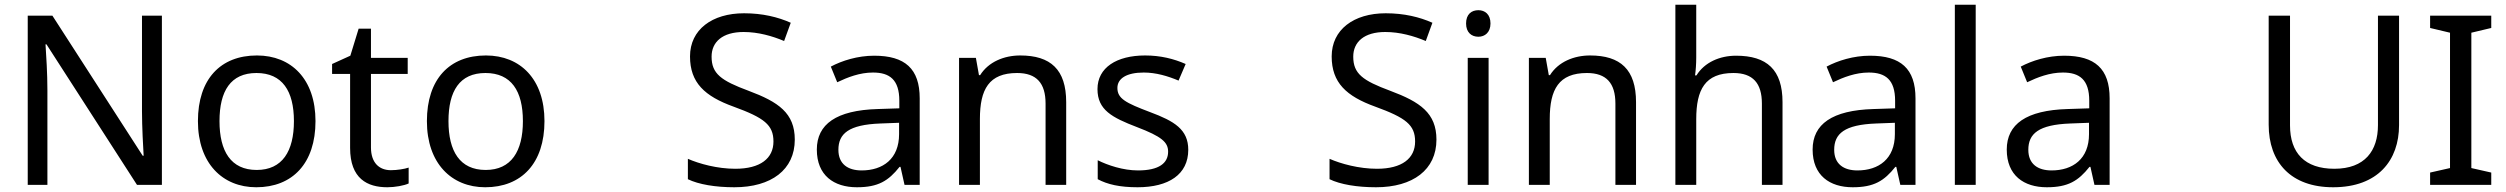

<svg xmlns="http://www.w3.org/2000/svg" viewBox="-20 -780 10571 810"><path d="M663 0V-714H579V-311C579 -246 584 -155 586 -123H582L201 -714H97V0H180V-399C180 -472 175 -546 172 -593H176L558 0Z M1311 -269C1311 -446 1209 -546 1064 -546C910 -546 815 -446 815 -269C815 -91 919 10 1061 10C1214 10 1311 -91 1311 -269ZM906 -269C906 -396 953 -472 1062 -472C1171 -472 1220 -396 1220 -269C1220 -142 1171 -63 1063 -63C954 -63 906 -142 906 -269Z M1629 -62C1580 -62 1545 -93 1545 -158V-468H1700V-536H1545V-659H1493L1458 -545L1381 -510V-468H1457V-156C1457 -26 1530 10 1614 10C1646 10 1685 3 1704 -6V-73C1687 -67 1655 -62 1629 -62Z M2277 -269C2277 -446 2175 -546 2030 -546C1876 -546 1781 -446 1781 -269C1781 -91 1885 10 2027 10C2180 10 2277 -91 2277 -269ZM1872 -269C1872 -396 1919 -472 2028 -472C2137 -472 2186 -396 2186 -269C2186 -142 2137 -63 2029 -63C1920 -63 1872 -142 1872 -269Z M3333 -191C3333 -303 3264 -350 3138 -397C3022 -440 2982 -469 2982 -541C2982 -603 3028 -645 3117 -645C3179 -645 3238 -628 3288 -607L3316 -684C3262 -708 3197 -724 3119 -724C2984 -724 2891 -655 2891 -542C2891 -431 2953 -374 3075 -330C3204 -283 3243 -253 3243 -183C3243 -112 3188 -68 3082 -68C3006 -68 2930 -89 2882 -110V-24C2927 -2 2998 10 3078 10C3234 10 3333 -64 3333 -191Z M3668 -545C3598 -545 3532 -524 3485 -499L3512 -433C3556 -454 3607 -474 3663 -474C3733 -474 3774 -444 3774 -355V-323L3683 -320C3508 -315 3426 -256 3426 -149C3426 -40 3498 10 3595 10C3685 10 3728 -17 3775 -76H3779L3796 0H3860V-365C3860 -490 3798 -545 3668 -545ZM3694 -259 3773 -262V-214C3773 -110 3705 -61 3615 -61C3557 -61 3517 -88 3517 -148C3517 -216 3560 -254 3694 -259Z M4284 -546C4216 -546 4150 -519 4115 -463H4110L4097 -536H4026V0H4114V-278C4114 -403 4152 -472 4271 -472C4353 -472 4391 -429 4391 -343V0H4478V-349C4478 -487 4412 -546 4284 -546Z M4993 -148C4993 -234 4934 -269 4832 -307C4729 -346 4694 -364 4694 -409C4694 -449 4733 -474 4805 -474C4857 -474 4907 -459 4952 -440L4982 -510C4932 -532 4876 -546 4811 -546C4691 -546 4610 -495 4610 -404C4610 -316 4672 -284 4776 -244C4881 -204 4908 -180 4908 -140C4908 -92 4870 -61 4781 -61C4718 -61 4653 -83 4611 -104V-24C4652 -2 4704 10 4779 10C4910 10 4993 -44 4993 -148Z M6040 -191C6040 -303 5971 -350 5845 -397C5729 -440 5689 -469 5689 -541C5689 -603 5735 -645 5824 -645C5886 -645 5945 -628 5995 -607L6023 -684C5969 -708 5904 -724 5826 -724C5691 -724 5598 -655 5598 -542C5598 -431 5660 -374 5782 -330C5911 -283 5950 -253 5950 -183C5950 -112 5895 -68 5789 -68C5713 -68 5637 -89 5589 -110V-24C5634 -2 5705 10 5785 10C5941 10 6040 -64 6040 -191Z M6217 -737C6188 -737 6165 -720 6165 -681C6165 -643 6188 -625 6217 -625C6244 -625 6268 -643 6268 -681C6268 -720 6244 -737 6217 -737ZM6260 -536H6172V0H6260Z M6688 -546C6620 -546 6554 -519 6519 -463H6514L6501 -536H6430V0H6518V-278C6518 -403 6556 -472 6675 -472C6757 -472 6795 -429 6795 -343V0H6882V-349C6882 -487 6816 -546 6688 -546Z M7136 -537V-760H7048V0H7136V-277C7136 -402 7173 -472 7293 -472C7375 -472 7413 -429 7413 -343V0H7500V-349C7500 -486 7434 -545 7304 -545C7235 -545 7171 -517 7137 -462H7131C7134 -483 7136 -511 7136 -537Z M7869 -545C7799 -545 7733 -524 7686 -499L7713 -433C7757 -454 7808 -474 7864 -474C7934 -474 7975 -444 7975 -355V-323L7884 -320C7709 -315 7627 -256 7627 -149C7627 -40 7699 10 7796 10C7886 10 7929 -17 7976 -76H7980L7997 0H8061V-365C8061 -490 7999 -545 7869 -545ZM7895 -259 7974 -262V-214C7974 -110 7906 -61 7816 -61C7758 -61 7718 -88 7718 -148C7718 -216 7761 -254 7895 -259Z M8315 0V-760H8227V0Z M8688 -545C8618 -545 8552 -524 8505 -499L8532 -433C8576 -454 8627 -474 8683 -474C8753 -474 8794 -444 8794 -355V-323L8703 -320C8528 -315 8446 -256 8446 -149C8446 -40 8518 10 8615 10C8705 10 8748 -17 8795 -76H8799L8816 0H8880V-365C8880 -490 8818 -545 8688 -545ZM8714 -259 8793 -262V-214C8793 -110 8725 -61 8635 -61C8577 -61 8537 -88 8537 -148C8537 -216 8580 -254 8714 -259Z M10101 -252V-714H10012V-252C10012 -144 9957 -68 9828 -68C9703 -68 9641 -135 9641 -251V-714H9551V-254C9551 -95 9645 10 9823 10C10012 10 10101 -104 10101 -252Z M10490 0V-52L10406 -71V-642L10490 -662V-714H10232V-662L10316 -642V-71L10232 -52V0Z"/></svg>

Font: Noto Sans Sinhala UI
Style: Regular
Weight: 400
Designer: Jelle Bosma - Monotype Design Team
Foundry: Monotype Imaging Inc.
Version: Version 2.006